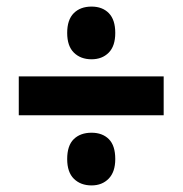

<svg xmlns="http://www.w3.org/2000/svg" viewBox="-20 -644 555 583"><path d="M258 -464Q225 -464 204.5 -484Q184 -504 184 -544Q184 -584 204 -604Q224 -624 258 -624Q291 -624 310.5 -604Q330 -584 330 -544Q330 -504 310 -484Q290 -464 258 -464ZM37 -294V-412H477V-294ZM258 -81Q225 -81 204.5 -101Q184 -121 184 -161Q184 -202 204 -221.5Q224 -241 258 -241Q291 -241 310.5 -221.5Q330 -202 330 -161Q330 -122 310 -101.5Q290 -81 258 -81Z"/></svg>

Font: Noto Sans Hebrew Condensed ExtraBold
Style: Regular
Weight: 800
Width: 3
Designer: Monotype Design Team
Foundry: Monotype Imaging Inc.
Version: Version 2.004; ttfautohint (v1.8.4.7-5d5b)